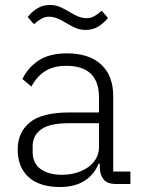

<svg xmlns="http://www.w3.org/2000/svg" viewBox="-20 -738 567 770"><path d="M445 0Q412 0 397 -17Q382 -34 380 -63V-81H375Q358 -38 319 -13Q280 12 220 12Q139 12 95 -27.5Q51 -67 51 -139Q51 -207 99.5 -247Q148 -287 259 -287H377V-347Q377 -474 246 -474Q195 -474 161 -452.5Q127 -431 106 -391L70 -421Q91 -466 134.5 -495Q178 -524 248 -524Q338 -524 386 -479Q434 -434 434 -353V-50H503V0ZM228 -37Q259 -37 286 -45Q313 -53 333.5 -67.5Q354 -82 365.5 -102.5Q377 -123 377 -149V-244H257Q180 -244 145.5 -219.5Q111 -195 111 -152V-128Q111 -83 143 -60Q175 -37 228 -37ZM324 -618Q301 -618 283 -626Q265 -634 245 -646Q222 -660 206.5 -665.5Q191 -671 177 -671Q160 -671 146 -663Q132 -655 116 -641L91 -670Q107 -690 129 -704Q151 -718 180 -718Q203 -718 221 -710Q239 -702 259 -690Q282 -676 297.5 -670.5Q313 -665 327 -665Q344 -665 358 -673Q372 -681 388 -695L413 -666Q397 -646 375 -632Q353 -618 324 -618Z"/></svg>

Font: IBM Plex Sans Hebrew Light
Style: Regular
Weight: 300
Designer: Mike Abbink, Paul van der Laan, Pieter van Rosmalen, Yanek Iontef
Foundry: Bold Monday
Version: Version 1.2